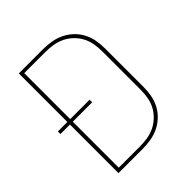

<svg xmlns="http://www.w3.org/2000/svg" viewBox="-200 -868 1001 1001"><g transform="rotate(-45 300.0 -367.5)"><path d="M99 0V-358H29V-377H99V-735H276Q307 -735 337.5 -730Q368 -725 395.5 -712Q423 -699 446 -677.5Q469 -656 483.5 -628.5Q498 -601 503.5 -571Q509 -541 509 -510V-225Q509 -194 503.5 -164Q498 -134 483.5 -106.5Q469 -79 446 -57.5Q423 -36 395.5 -23Q368 -10 337.5 -5Q307 0 276 0ZM120 -19H276Q304 -19 332 -23.5Q360 -28 385 -40Q410 -52 431 -72Q452 -92 465 -116.5Q478 -141 483 -169Q488 -197 488 -225V-510Q488 -538 483 -566Q478 -594 465 -618.5Q452 -643 431 -663Q410 -683 385 -695Q360 -707 332 -711.5Q304 -716 276 -716H120V-377H263V-358H120Z"/></g></svg>

Font: Iosevka Thin Extended
Style: Regular
Weight: 100
Width: 7
Monospace: yes
Designer: Belleve Invis
Foundry: Belleve Invis
Version: Version 32.5.0; ttfautohint (v1.8.4)